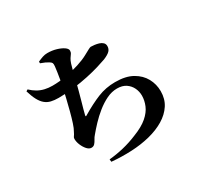

<svg xmlns="http://www.w3.org/2000/svg" viewBox="-175 -1023 1350 1298"><g transform="rotate(-30 500.0 -374.0)"><path d="M343 30Q399 25 455.5 11.5Q512 -2 567 -25Q637 -52 676.5 -86Q716 -120 732 -158.5Q748 -197 748 -234Q748 -266 734.5 -294.5Q721 -323 694 -341.5Q667 -360 625 -360Q584 -360 543.5 -340.5Q503 -321 465 -290.5Q427 -260 395 -226Q363 -192 340 -164Q329 -152 321 -136.5Q313 -121 303 -110Q293 -99 277 -99Q259 -99 243 -117Q227 -135 216.5 -160Q206 -185 206 -208Q206 -219 212 -226Q218 -233 228 -254Q238 -270 249.5 -305Q261 -340 272.5 -384Q284 -428 294 -470Q304 -512 311 -543Q318 -575 323 -604Q328 -633 331.5 -657Q335 -681 337 -699Q339 -718 335.5 -725.5Q332 -733 319 -741Q308 -748 294 -754.5Q280 -761 260 -768V-781Q282 -791 300 -797Q318 -803 337 -803Q374 -803 406 -793.5Q438 -784 458.5 -770Q479 -756 479 -741Q479 -727 472 -717.5Q465 -708 456.5 -695Q448 -682 441 -660Q434 -638 426.5 -608Q419 -578 411 -543Q403 -512 394 -477.5Q385 -443 375.5 -410Q366 -377 359 -351.5Q352 -326 349 -313Q347 -305 349 -303Q351 -301 358 -306Q435 -352 499 -378Q563 -404 636 -404Q718 -404 770 -374.5Q822 -345 847.5 -298Q873 -251 873 -197Q873 -136 843.5 -91Q814 -46 762.5 -15Q711 16 643.5 33Q576 50 499.5 53.5Q423 57 345 50ZM253 -502Q220 -502 195 -508Q170 -514 150.5 -530Q131 -546 115.5 -574.5Q100 -603 86 -649L99 -657Q122 -635 146.5 -621Q171 -607 199 -600.5Q227 -594 258 -594Q312 -594 367.5 -604Q423 -614 471 -629.5Q519 -645 550 -662Q581 -679 594.5 -686Q608 -693 613 -693Q625 -693 641.5 -691Q658 -689 674.5 -684Q691 -679 702 -668.5Q713 -658 713 -641Q713 -619 698.5 -604Q684 -589 648 -574Q623 -565 582 -552.5Q541 -540 487.5 -528.5Q434 -517 374 -509.5Q314 -502 253 -502Z"/></g></svg>

Font: Noto Serif TC ExtraBold
Style: Regular
Weight: 800
Designer: Ryoko NISHIZUKA 西塚涼子 (kana & ideographs); Frank Grießhammer (Latin, Greek & Cyrillic); Wenlong ZHANG 张文龙 (bopomofo); San
Foundry: Adobe
Version: Version 2.002-H1;hotconv 1.1.0;makeotfexe 2.6.0